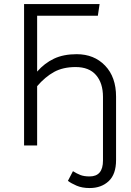

<svg xmlns="http://www.w3.org/2000/svg" viewBox="-20 -725 655 957"><path d="M426.7 212.3Q389.2 212.3 361.8 200.5Q334.4 188.7 318.5 176.4L343.6 128.2Q363.1 140.5 381 147.4Q399 154.4 426.7 154.4Q493.3 154.4 493.3 75.4V-242.1Q493.3 -310.8 458.7 -350.8Q424.1 -390.8 356.9 -390.8Q293.8 -390.8 249.2 -366.2Q204.6 -341.5 165.1 -295.4V0H100V-704.6H476.4L467.7 -646.7H165.1V-368.2Q202.1 -410.3 249.2 -432.6Q296.4 -454.9 362.1 -454.9Q449.2 -454.9 503.8 -397.9Q558.5 -341 558.5 -243.1V72.8Q558.5 143.6 521.8 177.9Q485.1 212.3 426.7 212.3Z"/></svg>

Font: Fira Code Light
Style: Regular
Weight: 300
Monospace: yes
Designer: Carrois Corporate, Edenspiekermann AG, Nikita Prokopov
Foundry: Carrois Corporate, Edenspiekermann AG, Nikita Prokopov
Version: Version 6.000; ttfautohint (v1.8.2) -l 8 -r 50 -G 200 -x 14 